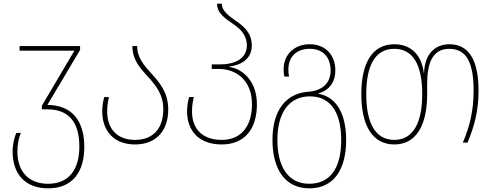

<svg xmlns="http://www.w3.org/2000/svg" viewBox="-20 -780 2691 1050"><path d="M243 250C378 250 441 159 441 23C441 -124 369 -206 239 -206L418 -507V-528H87V-503H387L209 -202V-182H240C353 -182 414 -115 414 22C414 140 362 225 243 225C139 225 76 161 75 50C75 5 84 -29 94 -53H69C60 -31 49 3 49 50C49 168 115 250 243 250Z M718 10C835 10 900 -66 900 -181C900 -274 854 -327 808 -378C768 -422 730 -465 730 -528H704C704 -449 750 -404 794 -355C834 -310 873 -262 873 -183C873 -82 822 -15 718 -15C626 -15 566 -70 566 -171C566 -206 572 -232 576 -249H550C545 -231 539 -204 539 -171C539 -61 606 10 718 10Z M1192 10C1322 10 1385 -79 1385 -210C1385 -332 1311 -403 1234 -414V-416C1311 -426 1357 -466 1357 -531C1357 -598 1316 -634 1274 -663C1233 -692 1193 -719 1193 -760H1167C1167 -707 1213 -678 1258 -647C1296 -620 1330 -588 1330 -531C1330 -462 1268 -428 1186 -428H1138V-403H1176C1274 -403 1358 -339 1358 -210C1358 -98 1306 -15 1192 -15C1090 -15 1030 -72 1030 -171C1030 -206 1036 -232 1040 -249H1014C1009 -231 1003 -204 1003 -171C1003 -63 1070 10 1192 10Z M1672 250C1808 250 1873 143 1873 -14C1873 -178 1805 -254 1721 -267V-269C1781 -286 1814 -331 1814 -396C1814 -474 1764 -538 1674 -538C1590 -538 1531 -482 1531 -401C1531 -386 1532 -373 1535 -361H1561C1558 -373 1557 -386 1557 -400C1557 -470 1601 -513 1674 -513C1750 -513 1788 -463 1788 -395C1788 -322 1739 -283 1664 -278C1545 -269 1470 -178 1470 -15C1470 143 1537 250 1672 250ZM1671 225C1553 225 1497 128 1497 -15C1497 -161 1559 -253 1675 -253C1799 -253 1846 -148 1846 -14C1846 130 1792 225 1671 225Z M2137 10C2257 10 2316 -97 2316 -264V-320C2316 -440 2348 -513 2437 -513C2534 -513 2570 -433 2570 -284C2570 -177 2550 -91 2511 0H2537C2574 -90 2597 -172 2597 -284C2597 -445 2548 -538 2438 -538C2360 -538 2302 -486 2299 -380H2298C2286 -480 2227 -538 2136 -538C2016 -538 1956 -436 1956 -265C1956 -96 2015 10 2137 10ZM2137 -15C2031 -15 1983 -109 1983 -265C1983 -421 2031 -513 2136 -513C2242 -513 2289 -421 2289 -264C2289 -110 2240 -15 2137 -15Z"/></svg>

Font: Noto Sans Georgian SemiCondensed Thin
Style: Regular
Weight: 100
Width: 4
Designer: Monotype Design Team, Akaki Razmadze
Foundry: Google LLC
Version: Version 2.005